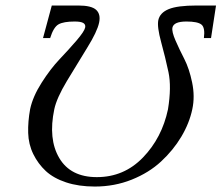

<svg xmlns="http://www.w3.org/2000/svg" viewBox="-20 -665 804 697"><path d="M251 -586.9Q210.9 -586.9 192.6 -576.7Q174.3 -566.4 162.1 -526.9H136.2L168 -645H264.2Q312 -645 329.1 -629.2Q346.2 -613.3 339.8 -583Q333 -550.3 296.6 -491.7Q260.3 -433.1 223.1 -371.3Q186 -309.6 177.2 -269Q154.3 -160.2 195.3 -91.1Q236.3 -22 331.5 -22Q430.2 -22 499 -93.3Q567.9 -164.6 589.8 -268.1Q603 -349.1 591.6 -403.1Q580.1 -457 564.9 -512.5Q549.8 -567.9 554.7 -591.8Q560.5 -618.7 592.3 -631.8Q624 -645 694.3 -645H764.2L746.1 -526.9H720.2Q725.1 -564.5 711.4 -575.7Q697.8 -586.9 656.7 -586.9Q610.8 -586.9 606 -564.9Q603 -550.3 617.2 -517.8Q631.3 -485.4 649.2 -450.7Q667 -416 677.5 -365.5Q688 -314.9 678.2 -269Q667.5 -217.8 638.2 -168.7Q608.9 -119.6 564.9 -78.9Q521 -38.1 458.3 -12.9Q395.5 12.2 324.2 12.2Q265.6 12.2 220 -2.9Q174.3 -18.1 146.2 -44.2Q118.2 -70.3 100.8 -105.7Q83.5 -141.1 82.3 -182.4Q81.1 -223.6 89.4 -269Q99.1 -314.5 131.1 -364.7Q163.1 -415 196.3 -450Q229.5 -484.9 257.8 -517.8Q286.1 -550.8 289.1 -564.9Q291.5 -575.7 282.7 -581.3Q273.9 -586.9 251 -586.9Z"/></svg>

Font: Linux Biolinum
Style: Italic
Weight: 400
Italic angle: -12°
Designer: Philipp H. Poll
Foundry: Philipp H. Poll
Version: Version 1.1.3 ; ttfautohint (v0.9)